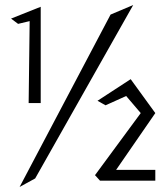

<svg xmlns="http://www.w3.org/2000/svg" viewBox="-20 -672 662 764"><path d="M120 38 510 -652 420 -614 58 72ZM358 25 378 47H598V4H442L598 -222L500 -357L368 -271L400 -253L482 -290L540 -222ZM24 -598 52 -577 98 -588 94 -262H142V-645Z"/></svg>

Font: Stormblade
Style: Regular
Weight: 400
Designer: Mew Too
Foundry: Cannot Into Space Fonts
Version: Version 0.77